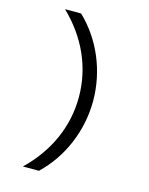

<svg xmlns="http://www.w3.org/2000/svg" viewBox="-139 -876 877 1132"><g transform="rotate(15 300.0 -310.0)"><path d="M212 170C340 48 414 -128 414 -310C414 -492 340 -668 212 -790H114C253 -656 327 -489 327 -310C327 -131 253 36 114 170Z"/></g></svg>

Font: CommitMonoNiceRocks
Style: Regular
Weight: 400
Monospace: yes
Designer: Eigil Nikolajsen
Foundry: Eigil Nikolajsen
Version: Version 1.143